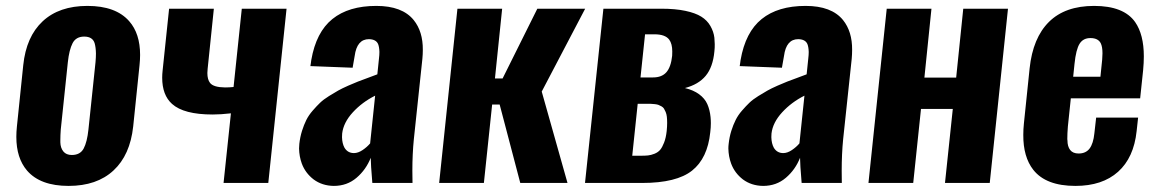

<svg xmlns="http://www.w3.org/2000/svg" viewBox="-20 -607 3837 637"><path d="M218.3 -92.8Q246.1 -92.8 257.6 -114.3Q269 -135.7 273.4 -177.2L296.9 -400.9Q298.3 -417 298.3 -429.7Q297.9 -450.2 293.9 -463.9Q287.1 -485.4 259.8 -485.6Q232.4 -485.8 220.9 -463.9Q209.5 -441.9 205.1 -400.9L181.6 -177.2Q180.2 -158.2 180.2 -142.1Q180.2 -138.7 180.2 -134.8Q180.7 -116.2 190.2 -104.5Q199.7 -92.8 218.3 -92.8ZM69.8 -41Q34.2 -82.5 34.2 -152.8Q34.2 -169.4 36.1 -187.5L57.1 -390.6Q66.9 -485.4 121.6 -536.4Q176.3 -587.4 270 -587.4Q364.3 -587.4 408.7 -536.6Q444.8 -495.6 444.8 -424.8Q444.8 -408.7 442.9 -390.6L421.9 -187.5Q411.6 -92.3 356.4 -41.3Q301.3 9.8 207.5 9.8Q113.8 9.8 69.8 -41Z M721.7 0 746.1 -231Q712.4 -227.1 685.5 -227.1Q589.8 -227.1 550.8 -262.2Q518.1 -291.5 518.1 -349.1Q518.1 -360.8 519.5 -373L541 -578.1H689.5L668.9 -378.9Q668 -371.6 668 -364.7Q668 -343.3 676.8 -332Q688 -317.4 726.6 -316.9Q741.2 -316.9 754.9 -318.4L782.2 -578.1H930.7L870.1 0Z M1087.4 9.8Q1048.8 9.3 1020.5 -11.7Q993.2 -32.7 981.4 -64Q972.7 -87.9 972.2 -114.3Q972.2 -122.1 973.1 -129.9Q975.6 -152.3 981.9 -172.6Q988.3 -192.9 996.3 -209Q1004.4 -225.1 1017.6 -240.2Q1030.8 -255.4 1042 -266.1Q1053.2 -276.9 1071.5 -288.3Q1089.8 -299.8 1102.1 -306.6Q1114.3 -313.5 1135.3 -322.8Q1156.2 -332 1167.7 -336.4Q1179.2 -340.8 1201.2 -348.9Q1223.1 -356.9 1231.9 -360.4L1237.3 -412.6Q1238.8 -424.8 1238.8 -434.6Q1238.3 -451.2 1234.4 -460.9Q1227.5 -476.6 1204.1 -477.1Q1164.1 -477.1 1156.7 -421.4L1149.9 -382.3L1009.8 -387.7Q1010.3 -390.1 1011.5 -398.7Q1012.7 -407.2 1012.7 -407.7Q1028.8 -500.5 1082.8 -543.9Q1136.7 -587.4 1228.5 -587.4Q1314.5 -587.4 1352.5 -540.5Q1383.3 -502.4 1382.8 -441.4Q1382.8 -427.2 1381.3 -411.6L1353 -145Q1348.1 -95.7 1348.1 -40.5Q1348.1 -20.5 1348.6 0H1215.3Q1210 -63 1210 -83.5Q1194.3 -43.9 1162.8 -17.1Q1131.3 9.8 1087.4 9.8ZM1154.3 -99.1Q1168 -99.1 1182.9 -109.1Q1197.8 -119.1 1208 -131.3L1224.6 -289.6Q1181.6 -268.1 1150.6 -234.4Q1119.6 -200.7 1115.2 -164.1Q1114.7 -157.7 1114.7 -151.9Q1115.2 -130.9 1123 -116.7Q1133.8 -99.1 1154.3 -99.1Z M1437 0 1497.6 -578.1H1646L1622.1 -346.7H1647.5L1762.7 -578.1H1921.4L1777.3 -303.2L1862.8 0H1706.1L1637.7 -260.3H1612.8L1585.4 0Z M1920.9 0 1981.9 -578.1H2174.8Q2220.7 -578.1 2253.9 -571Q2287.1 -564 2306.6 -551.8Q2326.2 -539.6 2336.9 -520.8Q2347.7 -502 2350.1 -481.9Q2351.1 -472.2 2351.3 -460.7Q2351.6 -449.2 2350.1 -436Q2345.2 -384.3 2321.3 -355.5Q2297.4 -326.7 2252.4 -314.9Q2280.8 -308.1 2299.6 -294.2Q2318.4 -280.3 2326.7 -261.5Q2335 -242.7 2337.4 -218.8Q2338.4 -209 2338.4 -198.2Q2338.4 -183.6 2336.4 -168Q2327.6 -82 2276.1 -41Q2224.6 0 2110.4 0ZM2077.6 -90.3H2105Q2120.1 -90.3 2129.9 -91.3Q2139.6 -92.3 2151.4 -96.9Q2163.1 -101.6 2170.2 -109.9Q2177.2 -118.2 2183.3 -134Q2189.5 -149.9 2191.9 -172.4Q2193.4 -187 2193.4 -199Q2193.4 -210.9 2192.4 -219.7Q2191.4 -228.5 2188.5 -235.4Q2185.5 -242.2 2182.9 -246.6Q2180.2 -251 2174.6 -254.2Q2168.9 -257.3 2164.6 -259Q2160.2 -260.7 2152.6 -261.5Q2145 -262.2 2139.9 -262.5Q2134.8 -262.7 2125.5 -262.7H2095.7ZM2105 -350.1H2146.5Q2175.8 -350.1 2190.9 -367.4Q2206.1 -384.8 2210 -421.9Q2210.4 -429.2 2210.4 -436Q2210.4 -461.9 2200.2 -475.6Q2187 -493.2 2150.9 -493.2H2120.1Z M2511.7 9.8Q2473.1 9.3 2444.8 -11.7Q2417.5 -32.7 2405.8 -64Q2397 -87.9 2396.5 -114.3Q2396.5 -122.1 2397.5 -129.9Q2399.9 -152.3 2406.2 -172.6Q2412.6 -192.9 2420.7 -209Q2428.7 -225.1 2441.9 -240.2Q2455.1 -255.4 2466.3 -266.1Q2477.5 -276.9 2495.8 -288.3Q2514.2 -299.8 2526.4 -306.6Q2538.6 -313.5 2559.6 -322.8Q2580.6 -332 2592 -336.4Q2603.5 -340.8 2625.5 -348.9Q2647.5 -356.9 2656.2 -360.4L2661.6 -412.6Q2663.1 -424.8 2663.1 -434.6Q2662.6 -451.2 2658.7 -460.9Q2651.9 -476.6 2628.4 -477.1Q2588.4 -477.1 2581.1 -421.4L2574.2 -382.3L2434.1 -387.7Q2434.6 -390.1 2435.8 -398.7Q2437 -407.2 2437 -407.7Q2453.1 -500.5 2507.1 -543.9Q2561 -587.4 2652.8 -587.4Q2738.8 -587.4 2776.9 -540.5Q2807.6 -502.4 2807.1 -441.4Q2807.1 -427.2 2805.7 -411.6L2777.3 -145Q2772.5 -95.7 2772.5 -40.5Q2772.5 -20.5 2772.9 0H2639.6Q2634.3 -63 2634.3 -83.5Q2618.7 -43.9 2587.2 -17.1Q2555.7 9.8 2511.7 9.8ZM2578.6 -99.1Q2592.3 -99.1 2607.2 -109.1Q2622.1 -119.1 2632.3 -131.3L2648.9 -289.6Q2606 -268.1 2575 -234.4Q2543.9 -200.7 2539.6 -164.1Q2539.1 -157.7 2539.1 -151.9Q2539.6 -130.9 2547.4 -116.7Q2558.1 -99.1 2578.6 -99.1Z M2861.3 0 2921.9 -578.1H3070.3L3046.9 -349.6H3152.3L3175.8 -578.1H3324.2L3263.7 0H3115.2L3141.1 -245.6H3035.6L3009.8 0Z M3547.9 9.8Q3450.2 9.8 3408.2 -43.5Q3374.5 -86.4 3375 -159.7Q3375 -177.7 3377 -197.3L3396 -380.4Q3406.7 -481.4 3460.2 -534.4Q3513.7 -587.4 3609.9 -587.4Q3708.5 -587.4 3746.1 -533.7Q3774.9 -492.2 3774.9 -419.9Q3774.9 -398.4 3772.5 -373.5L3762.7 -280.8H3532.7L3522.9 -187.5Q3521 -164.1 3521 -145.5Q3521.5 -143.1 3521.5 -141.1Q3521.5 -121.1 3530.5 -109.4Q3539.6 -97.7 3558.6 -97.7Q3582.5 -97.7 3595 -114.3Q3607.4 -130.9 3610.8 -164.6L3616.7 -216.8H3755.9L3751 -171.9Q3741.7 -84 3689.5 -37.1Q3637.2 9.8 3547.9 9.8ZM3540.5 -352.5H3630.9L3636.7 -409.2Q3637.7 -420.9 3637.7 -430.2Q3637.7 -452.1 3631.8 -463.9Q3623 -480.5 3598.4 -480.7Q3573.7 -481 3561.8 -461.9Q3549.8 -442.9 3544.9 -395Z"/></svg>

Font: Oswald
Style: Demi-Bold
Weight: 600
Designer: Vernon Adams
Foundry: Vernon Adams
Version: 3.0; ttfautohint (v0.94.23-7a4d-dirty) -l 8 -r 50 -G 200 -x 